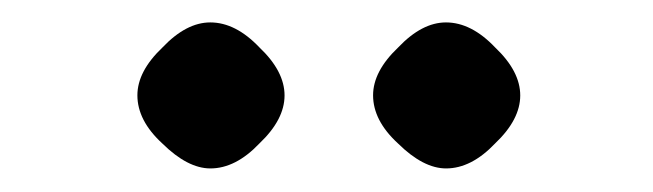

<svg xmlns="http://www.w3.org/2000/svg" viewBox="-20 -648 568 167"><path d="M162.9 -628.5Q185 -628.5 205.7 -606.7Q227.5 -586 227.5 -565Q227.5 -544 205.7 -523.3Q185 -501.5 163 -501.5Q143.2 -501.5 121.2 -523.2Q99.5 -543.1 99.5 -565.1Q99.5 -586 121.3 -606.7Q142 -628.5 162.9 -628.5ZM367.9 -628.5Q390 -628.5 410.7 -606.7Q432.5 -586 432.5 -565Q432.5 -544 410.7 -523.3Q390 -501.5 368 -501.5Q348.2 -501.5 326.2 -523.2Q304.5 -543.1 304.5 -565.1Q304.5 -586 326.3 -606.7Q347 -628.5 367.9 -628.5Z"/></svg>

Font: Young Serif Light
Style: Regular
Weight: 300
Designer: Bastien Sozeau
Foundry: NBR — Bastien Sozeau
Version: Version 5.001